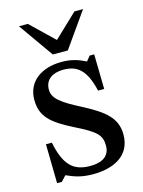

<svg xmlns="http://www.w3.org/2000/svg" viewBox="-107 -742 608 816"><g transform="rotate(-15 197.0 -333.5)"><path d="M42 8H63L84 -15H86C112 -4 142 11 200 11C290 11 368 -25 368 -119C368 -193 319 -230 228 -278C144 -321 111 -346 111 -385C111 -430 146 -451 192 -451C253 -451 290 -422 312 -327H339L336 -480H316L299 -459H298C273 -471 243 -485 193 -485C107 -485 40 -441 40 -359C40 -285 81 -250 172 -204C265 -158 284 -139 284 -92C284 -45 248 -26 198 -26C124 -26 86 -61 65 -164H39ZM232 -525 340 -678H302L199 -580L97 -678H58L166 -525Z"/></g></svg>

Font: STIX Two Text
Style: Regular
Weight: 400
Designer: Ross Mills, John Hudson & Paul Hanslow, Tiro Typeworks Ltd; with prior portions MicroPress Inc., and Coen Hoffman.
Foundry: Tiro Typeworks Ltd
Version: Version 2.13 b171